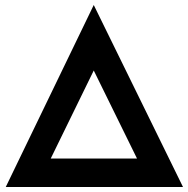

<svg xmlns="http://www.w3.org/2000/svg" viewBox="-20 -748 752 768"><path d="M3 0 355 -728 712 0ZM183 -114H528L355 -466Z"/></svg>

Font: Readex Pro SemiBold
Style: Regular
Weight: 600
Designer: Bonnie Shaver-Troup, Thomas Jockin
Foundry: Lexend
Version: Version 1.204; ttfautohint (v1.8.4.7-5d5b)